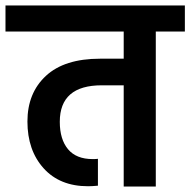

<svg xmlns="http://www.w3.org/2000/svg" viewBox="-47 -680 694 700"><path d="M627 -660V-565H521V0H404V-369H324Q171 -369 171 -236Q171 -172 201 -136Q231 -100 291 -100Q304 -100 310 -101V-3Q288 -1 274 -1Q171 -1 112 -66.5Q53 -132 53 -237Q53 -341 120.5 -403.5Q188 -466 318 -466H404V-565H-27V-660Z"/></svg>

Font: Hind SemiBold
Style: Regular
Weight: 600
Designer: Manushi Parikh, Satya Rajpurohit
Foundry: Indian Type Foundry
Version: Version 2.001;PS 1.0;hotconv 1.0.79;makeotf.lib2.5.61930; tt